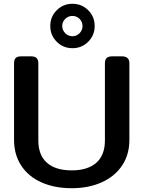

<svg xmlns="http://www.w3.org/2000/svg" viewBox="-20 -977 756 1012"><path d="M245 -840Q245 -889 279 -923Q313 -957 362 -957Q411 -957 445 -923Q479 -889 479 -840Q479 -791 445 -757Q411 -723 362 -723Q313 -723 279 -757Q245 -791 245 -840ZM415 -840Q415 -862 399.5 -877.5Q384 -893 362 -893Q340 -893 324 -877.5Q308 -862 308 -840Q308 -818 324 -802Q340 -786 362 -786Q384 -786 399.5 -802Q415 -818 415 -840ZM54 -240V-643Q54 -662 62.5 -671Q71 -680 91 -680H144Q164 -680 173 -671Q182 -662 182 -643V-237Q182 -159 227.5 -119Q273 -79 358 -79Q442 -79 487.5 -119Q533 -159 533 -237V-643Q533 -662 542 -671Q551 -680 571 -680H623Q662 -680 662 -643V-240Q662 -162 623.5 -104.5Q585 -47 516 -16Q447 15 358 15Q268 15 199 -15.5Q130 -46 92 -104Q54 -162 54 -240Z"/></svg>

Font: Mitr
Style: Regular
Weight: 400
Designer: Thanarat Vachiruckul
Foundry: Cadson Demak
Version: Version 1.002